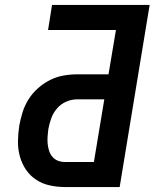

<svg xmlns="http://www.w3.org/2000/svg" viewBox="-20 -755 640 775"><path d="M243 0Q212 0 181.5 -6.5Q151 -13 126 -29.5Q101 -46 84.5 -70.5Q68 -95 60 -124.5Q52 -154 52.5 -185.5Q53 -217 58 -249Q63 -276 71.5 -303Q80 -330 95.5 -354.5Q111 -379 133.5 -399Q156 -419 182 -432Q208 -445 236 -450Q264 -455 291 -455H418L448 -634H174L190 -735H584L463 0ZM243 -101H359L401 -354H291Q269 -354 247 -344.5Q225 -335 209.5 -316.5Q194 -298 186.5 -276.5Q179 -255 175 -233Q173 -218 172 -203Q171 -188 172.5 -173.5Q174 -159 178.5 -145.5Q183 -132 192 -121.5Q201 -111 214.5 -106Q228 -101 243 -101Z"/></svg>

Font: Iosevka SS04 Extended
Style: Bold Italic
Weight: 700
Width: 7
Italic angle: -9°
Monospace: yes
Designer: Belleve Invis
Foundry: Belleve Invis
Version: Version 19.0.0; ttfautohint (v1.8.4)